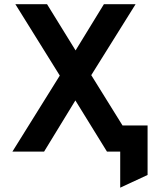

<svg xmlns="http://www.w3.org/2000/svg" viewBox="-20 -720 755 912"><path d="M39 0 264 -361 53 -700H203.5L339 -480.5L473.5 -700H624L413.5 -363L562 -124H681V111L551 171.5V0H488L338 -243L189.5 0Z"/></svg>

Font: Overpass
Style: Bold
Weight: 700
Designer: Delve Withrington, Dave Bailey, Thomas Jockin
Foundry: Delve Fonts LLC
Version: Version 4.000; ttfautohint (v1.8.3)